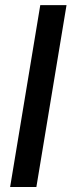

<svg xmlns="http://www.w3.org/2000/svg" viewBox="-20 -748 286 768"><path d="M246.1 -727.5 125.5 0H20.5L141.1 -727.5Z"/></svg>

Font: Inter 24pt Medium
Style: Italic
Weight: 500
Italic angle: -9.3988°
Designer: Rasmus Andersson
Foundry: rsms
Version: Version 4.001;git-66647c0bb